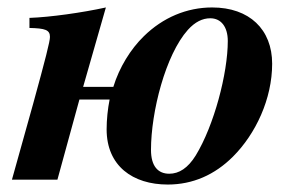

<svg xmlns="http://www.w3.org/2000/svg" viewBox="-20 -482 780 515"><path d="M591 -372C591 -285 554 -145 505 -65C484 -31 460 -16 434 -16C404 -16 385 -36 385 -80C385 -182 424 -335 484 -402C503 -423 523 -433 544 -433C573 -433 591 -410 591 -372ZM203 -249 264 -462C200 -448 115 -436 59 -434V-407C101 -406 114 -402 114 -383C114 -371 102 -324 69 -204L12 0H134L193 -215H274C269 -190 266 -161 266 -135C266 -37 336 13 430 13C497 13 556 -13 605 -62C666 -123 710 -217 710 -311C710 -403 649 -462 549 -462C481 -462 417 -435 366 -385C330 -350 300 -301 284 -249Z"/></svg>

Font: XITS
Style: Bold Italic
Weight: 700
Italic angle: -16.33°
Designer: MicroPress Inc., with final additions and corrections provided by Coen Hoffman, Elsevier (retired)
Version: Version 1.302